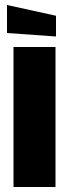

<svg xmlns="http://www.w3.org/2000/svg" viewBox="-20 -748 276 768"><path d="M34 0V-560H202V0ZM204 -602 8 -616V-728L204 -685Z"/></svg>

Font: Tektur Condensed
Style: Bold
Weight: 700
Width: 3
Designer: Adam Jagosz
Foundry: Adam Jagosz
Version: Version 1.005;gftools[0.9.30]